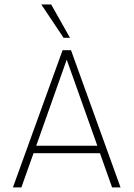

<svg xmlns="http://www.w3.org/2000/svg" viewBox="-20 -813 580 833"><path d="M283.7 -648.9 202.1 -793.5H159.2L255.9 -648.9ZM466.3 0H502.9L288.1 -595.2H251.5L36.1 0H72.8L125.5 -148.4H413.6ZM137.2 -180.7 269.5 -554.2 402.3 -180.7Z"/></svg>

Font: Now ExtraLight
Style: Regular
Weight: 200
Designer: Alfredo Marco Pradil
Foundry: Alfredo Marco Pradil
Version: Version 1.200;hotconv 1.0.109;makeotfexe 2.5.65596